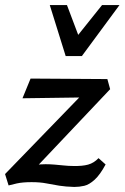

<svg xmlns="http://www.w3.org/2000/svg" viewBox="-20 -729 493 760"><path d="M274 11Q240 10 214.5 6Q189 2 164 -3Q139 -8 105 -8Q70 -8 47 -3Q24 2 14 5L0 -40L342 -393L361 -344L69 -340L101 -418L405 -416L416 -376L81 -22L27 -43Q50 -55 84.5 -67Q119 -79 160 -79Q177 -79 195.5 -77.5Q214 -76 233 -74Q252 -72 269 -72Q306 -71 329 -77.5Q352 -84 370 -103L398 -78Q376 -37 354.5 -17.5Q333 2 313.5 6.5Q294 11 274 11ZM240 -507 268 -564 384 -709H453L304 -507ZM240 -507 177 -709H245L299 -566L304 -507Z"/></svg>

Font: Ysabeau Infant SemiBold
Style: Italic
Weight: 600
Italic angle: -12°
Designer: Christian Thalmann (Catharsis Fonts)
Version: Version 2.002; featfreeze: ss01,ss02,lnum